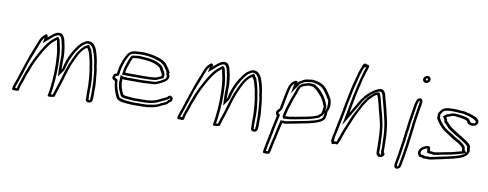

<svg xmlns="http://www.w3.org/2000/svg" viewBox="-67 -1021 3800 1495"><g transform="rotate(10 1833.0 -273.5)"><path d="M45 -18C44 -13 47 -8 53 -7C55 -7 60 -6 65 -7C71 -6 77 -6 83 -6C92 -7 98 -11 99 -15L100 -24C105 -51 116 -75 125 -101L138 -143C142 -154 146 -164 151 -174C172 -238 202 -293 232 -345C253 -379 279 -420 311 -441C315 -445 317 -448 320 -450C321 -449 322 -446 324 -444C327 -422 331 -409 336 -382C342 -349 345 -307 346 -272C346 -242 348 -212 346 -180C345 -170 343 -157 344 -147C339 -108 339 -82 332 -41L327 -12C326 -8 328 -6 331 -6C341 -2 377 -9 382 -13L383 -18C384 -21 385 -25 386 -29C389 -41 393 -53 397 -65C421 -130 440 -213 466 -280C489 -331 511 -388 549 -420C556 -426 559 -427 566 -431C571 -421 578 -414 582 -403C582 -400 584 -398 585 -395L592 -371C597 -352 604 -325 607 -304C609 -291 609 -279 613 -269C619 -230 623 -184 624 -142C624 -108 623 -72 625 -40C621 -19 642 -6 664 -17C684 -28 677 -49 680 -67C679 -85 679 -96 679 -115L680 -139C681 -156 678 -169 677 -187C673 -229 671 -270 662 -307C659 -338 652 -370 645 -396C636 -422 632 -444 614 -463C597 -484 561 -494 533 -470C512 -460 502 -445 488 -428C454 -383 427 -332 410 -268C406 -250 405 -237 398 -228C397 -261 398 -301 398 -341C396 -367 394 -393 389 -417C385 -437 381 -454 377 -468C370 -485 361 -508 336 -508C329 -509 321 -507 314 -505C297 -498 284 -488 270 -476C260 -470 254 -462 246 -455L247 -462C249 -471 243 -480 233 -480C215 -469 200 -452 189 -430C169 -383 152 -333 132 -286C131 -281 130 -276 128 -272C114 -236 103 -197 90 -160C89 -157 88 -153 86 -149C83 -139 80 -128 76 -117C70 -99 66 -85 59 -69C58 -66 57 -64 57 -62C53 -52 50 -44 48 -36ZM67 -27 68 -35C71 -44 72 -49 76 -58L77 -60V-61C79 -65 79 -66 79 -66C86 -84 89 -98 95 -114C99 -124 103 -136 106 -146C108 -151 110 -156 110 -158C123 -197 132 -233 146 -267C148 -270 151 -279 152 -283C173 -332 188 -380 207 -424C213 -435 220 -445 226 -451L218 -407L258 -441C270 -451 273 -456 278 -459L280 -460L281 -462C294 -473 306 -481 318 -486C325 -488 327 -488 329 -488H331H332C343 -488 349 -477 357 -459C361 -445 363 -429 368 -410C372 -388 374 -361 377 -337C377 -297 376 -258 377 -224L380 -172L413 -218C425 -235 426 -251 430 -266C447 -328 473 -376 504 -418C521 -438 525 -445 539 -452L542 -454L544 -456C559 -469 583 -466 597 -449L598 -448C612 -433 615 -414 625 -387C632 -361 640 -331 642 -302V-300L643 -299C652 -265 653 -224 657 -182C658 -161 659 -151 659 -137V-136V-112V-65C657 -48 657 -36 657 -34C655 -33 654 -33 652 -33C647 -33 644 -36 645 -40V-42V-45C642 -76 645 -111 645 -146C645 -189 639 -235 633 -275V-277L632 -279C629 -286 629 -296 627 -310C623 -333 617 -360 612 -379L603 -405L604 -406C603 -408 603 -407 602 -409L601 -411L602 -413C597 -428 588 -435 584 -442L576 -458L558 -448C553 -445 547 -442 538 -434C493 -396 471 -335 448 -285L447 -284C420 -215 402 -133 378 -69C374 -56 369 -44 366 -31V-30V-29V-27C360 -26 354 -25 349 -25L352 -41C360 -84 359 -111 364 -148V-150V-153C363 -159 365 -170 366 -182C368 -216 367 -246 367 -276C366 -312 364 -354 357 -389C352 -417 347 -429 344 -450V-455L341 -458C340 -459 340 -460 337 -464L328 -476L312 -467C305 -463 301 -457 299 -455C261 -429 236 -387 215 -353C185 -300 154 -244 131 -178C125 -165 123 -158 119 -146L105 -104C97 -81 86 -54 81 -26C77 -26 75 -27 72 -27H69Z M799 -246C795 -226 811 -220 823 -213C826 -166 839 -130 855 -95C864 -67 900 -61 936 -58C964 -56 994 -53 1025 -55H1064C1092 -55 1113 -57 1138 -62C1167 -67 1186 -72 1210 -87C1225 -94 1241 -100 1255 -107C1260 -113 1265 -119 1269 -124C1277 -127 1287 -136 1289 -146C1292 -162 1286 -169 1277 -173C1265 -183 1252 -170 1245 -161C1223 -151 1201 -139 1178 -129C1146 -113 1107 -109 1064 -109H1025C997 -107 974 -110 950 -112C934 -113 916 -114 906 -121C901 -129 896 -139 893 -148C889 -160 885 -167 882 -181C880 -196 875 -212 878 -231V-239C881 -238 885 -238 888 -238C893 -237 897 -237 900 -237H1034C1062 -238 1089 -239 1116 -241C1141 -241 1159 -252 1179 -261C1197 -272 1217 -278 1228 -298C1240 -317 1233 -330 1228 -342C1230 -345 1230 -348 1231 -352C1229 -359 1227 -363 1224 -364C1221 -373 1216 -380 1209 -388C1206 -394 1202 -400 1197 -406C1195 -410 1191 -415 1188 -419C1179 -425 1170 -432 1160 -438C1111 -461 1039 -478 961 -471C943 -470 925 -469 909 -461C893 -453 878 -436 871 -418C856 -391 847 -363 837 -330L833 -304C831 -297 829 -290 829 -283C828 -280 829 -278 828 -275L812 -269C806 -264 801 -255 799 -246ZM819 -246C819 -248 822 -251 823 -253L846 -261L848 -275C849 -280 849 -283 849 -283V-284V-286C849 -291 850 -296 852 -301V-303L857 -329C867 -363 875 -387 888 -411L889 -412L890 -414C895 -427 905 -438 915 -443C926 -448 940 -450 959 -451C1033 -458 1102 -441 1148 -420C1156 -415 1164 -408 1172 -403C1174 -400 1177 -397 1178 -394L1179 -393L1180 -392C1185 -386 1189 -381 1190 -377L1191 -375L1193 -374C1199 -367 1202 -361 1205 -354L1207 -347H1210L1206 -340L1210 -332C1216 -318 1217 -316 1211 -307L1210 -306V-305C1205 -295 1194 -291 1172 -278C1150 -268 1138 -261 1120 -261H1119C1093 -259 1064 -258 1037 -257H903C900 -257 898 -257 895 -258H893H891H887L859 -268L858 -230C854 -206 860 -187 862 -174C865 -156 871 -150 874 -139C878 -128 883 -118 888 -109L890 -106L892 -104C908 -93 930 -93 945 -92C968 -90 994 -87 1023 -89H1061C1105 -89 1148 -93 1184 -111C1209 -122 1230 -133 1251 -143L1257 -146L1261 -151C1262 -152 1263 -154 1264 -155L1266 -154C1270 -152 1270 -154 1269 -146C1269 -145 1265 -142 1264 -142L1258 -140L1254 -134L1244 -122C1231 -116 1219 -112 1205 -105L1203 -104L1201 -103C1181 -90 1166 -87 1137 -82C1113 -77 1094 -75 1067 -75H1027C998 -73 970 -76 942 -78C905 -81 879 -89 874 -104V-105V-106C858 -140 844 -174 842 -218V-226L835 -231C820 -240 818 -240 819 -246ZM871 -290 869 -272H891C899 -271 899 -271 901 -271H1040C1067 -271 1097 -272 1122 -275C1137 -276 1145 -281 1148 -282C1160 -287 1170 -293 1179 -296L1192 -301L1194 -314C1198 -336 1187 -350 1187 -350L1186 -354L1184 -356C1183 -357 1181 -360 1177 -365V-367H1176L1175 -369V-370L1174 -374C1167 -396 1145 -403 1136 -409V-410H1135C1108 -425 1071 -433 1033 -436H1032H1024C1006 -438 991 -439 974 -439H973H971C957 -437 944 -436 930 -434L919 -432L913 -423C910 -418 908 -414 907 -411C894 -385 887 -357 879 -333V-332C876 -319 872 -304 871 -290ZM891 -292C892 -305 895 -318 898 -330C907 -356 915 -383 927 -408C927 -410 928 -412 929 -414C942 -416 956 -417 971 -419C987 -419 1001 -418 1019 -416H1027C1063 -413 1099 -405 1123 -392C1134 -385 1150 -377 1154 -365V-364C1156 -357 1158 -353 1161 -351L1167 -342C1169 -333 1176 -328 1174 -314C1164 -310 1155 -305 1144 -301C1139 -299 1131 -295 1125 -295C1098 -292 1070 -291 1043 -291H904C903 -291 900 -291 897 -292Z M1351 -18C1350 -13 1353 -8 1359 -7C1361 -7 1366 -6 1371 -7C1377 -6 1383 -6 1389 -6C1398 -7 1404 -11 1405 -15L1406 -24C1411 -51 1422 -75 1431 -101L1444 -143C1448 -154 1452 -164 1457 -174C1478 -238 1508 -293 1538 -345C1559 -379 1585 -420 1617 -441C1621 -445 1623 -448 1626 -450C1627 -449 1628 -446 1630 -444C1633 -422 1637 -409 1642 -382C1648 -349 1651 -307 1652 -272C1652 -242 1654 -212 1652 -180C1651 -170 1649 -157 1650 -147C1645 -108 1645 -82 1638 -41L1633 -12C1632 -8 1634 -6 1637 -6C1647 -2 1683 -9 1688 -13L1689 -18C1690 -21 1691 -25 1692 -29C1695 -41 1699 -53 1703 -65C1727 -130 1746 -213 1772 -280C1795 -331 1817 -388 1855 -420C1862 -426 1865 -427 1872 -431C1877 -421 1884 -414 1888 -403C1888 -400 1890 -398 1891 -395L1898 -371C1903 -352 1910 -325 1913 -304C1915 -291 1915 -279 1919 -269C1925 -230 1929 -184 1930 -142C1930 -108 1929 -72 1931 -40C1927 -19 1948 -6 1970 -17C1990 -28 1983 -49 1986 -67C1985 -85 1985 -96 1985 -115L1986 -139C1987 -156 1984 -169 1983 -187C1979 -229 1977 -270 1968 -307C1965 -338 1958 -370 1951 -396C1942 -422 1938 -444 1920 -463C1903 -484 1867 -494 1839 -470C1818 -460 1808 -445 1794 -428C1760 -383 1733 -332 1716 -268C1712 -250 1711 -237 1704 -228C1703 -261 1704 -301 1704 -341C1702 -367 1700 -393 1695 -417C1691 -437 1687 -454 1683 -468C1676 -485 1667 -508 1642 -508C1635 -509 1627 -507 1620 -505C1603 -498 1590 -488 1576 -476C1566 -470 1560 -462 1552 -455L1553 -462C1555 -471 1549 -480 1539 -480C1521 -469 1506 -452 1495 -430C1475 -383 1458 -333 1438 -286C1437 -281 1436 -276 1434 -272C1420 -236 1409 -197 1396 -160C1395 -157 1394 -153 1392 -149C1389 -139 1386 -128 1382 -117C1376 -99 1372 -85 1365 -69C1364 -66 1363 -64 1363 -62C1359 -52 1356 -44 1354 -36ZM1373 -27 1374 -35C1377 -44 1378 -49 1382 -58L1383 -60V-61C1385 -65 1385 -66 1385 -66C1392 -84 1395 -98 1401 -114C1405 -124 1409 -136 1412 -146C1414 -151 1416 -156 1416 -158C1429 -197 1438 -233 1452 -267C1454 -270 1457 -279 1458 -283C1479 -332 1494 -380 1513 -424C1519 -435 1526 -445 1532 -451L1524 -407L1564 -441C1576 -451 1579 -456 1584 -459L1586 -460L1587 -462C1600 -473 1612 -481 1624 -486C1631 -488 1633 -488 1635 -488H1637H1638C1649 -488 1655 -477 1663 -459C1667 -445 1669 -429 1674 -410C1678 -388 1680 -361 1683 -337C1683 -297 1682 -258 1683 -224L1686 -172L1719 -218C1731 -235 1732 -251 1736 -266C1753 -328 1779 -376 1810 -418C1827 -438 1831 -445 1845 -452L1848 -454L1850 -456C1865 -469 1889 -466 1903 -449L1904 -448C1918 -433 1921 -414 1931 -387C1938 -361 1946 -331 1948 -302V-300L1949 -299C1958 -265 1959 -224 1963 -182C1964 -161 1965 -151 1965 -137V-136V-112V-65C1963 -48 1963 -36 1963 -34C1961 -33 1960 -33 1958 -33C1953 -33 1950 -36 1951 -40V-42V-45C1948 -76 1951 -111 1951 -146C1951 -189 1945 -235 1939 -275V-277L1938 -279C1935 -286 1935 -296 1933 -310C1929 -333 1923 -360 1918 -379L1909 -405L1910 -406C1909 -408 1909 -407 1908 -409L1907 -411L1908 -413C1903 -428 1894 -435 1890 -442L1882 -458L1864 -448C1859 -445 1853 -442 1844 -434C1799 -396 1777 -335 1754 -285L1753 -284C1726 -215 1708 -133 1684 -69C1680 -56 1675 -44 1672 -31V-30V-29V-27C1666 -26 1660 -25 1655 -25L1658 -41C1666 -84 1665 -111 1670 -148V-150V-153C1669 -159 1671 -170 1672 -182C1674 -216 1673 -246 1673 -276C1672 -312 1670 -354 1663 -389C1658 -417 1653 -429 1650 -450V-455L1647 -458C1646 -459 1646 -460 1643 -464L1634 -476L1618 -467C1611 -463 1607 -457 1605 -455C1567 -429 1542 -387 1521 -353C1491 -300 1460 -244 1437 -178C1431 -165 1429 -158 1425 -146L1411 -104C1403 -81 1392 -54 1387 -26C1383 -26 1381 -27 1378 -27H1375Z M2101 -193C2100 -177 2107 -171 2112 -167C2109 -155 2106 -143 2104 -131C2103 -124 2101 -117 2100 -111C2096 -96 2093 -80 2090 -65C2087 -50 2085 -35 2082 -20C2078 -5 2075 10 2073 24C2070 37 2067 49 2065 60L2055 117C2053 126 2053 138 2063 138C2066 139 2070 138 2074 138H2092C2101 136 2106 133 2107 129C2108 125 2109 119 2112 109C2118 75 2127 39 2135 5C2136 -3 2138 -10 2140 -18C2146 -51 2155 -85 2162 -117C2164 -117 2166 -117 2168 -118C2172 -117 2176 -117 2182 -116L2248 -128C2285 -135 2324 -143 2363 -151L2410 -163C2437 -171 2463 -182 2480 -200C2487 -209 2490 -221 2492 -234C2494 -244 2494 -255 2494 -265C2499 -275 2508 -297 2508 -313C2508 -336 2507 -352 2499 -369C2488 -389 2475 -409 2461 -428C2438 -461 2409 -481 2356 -489C2350 -489 2345 -490 2339 -491C2332 -491 2322 -490 2313 -488C2299 -487 2285 -484 2271 -479C2265 -476 2261 -473 2257 -471L2255 -468C2249 -466 2242 -462 2235 -458C2230 -453 2227 -448 2224 -444L2226 -455C2212 -466 2202 -459 2189 -448C2175 -438 2164 -416 2158 -396C2150 -363 2143 -330 2137 -297C2133 -274 2128 -251 2124 -228L2109 -210C2104 -207 2100 -200 2101 -193ZM2121 -195 2122 -196 2143 -222 2144 -228C2148 -250 2153 -273 2157 -297C2163 -329 2169 -362 2177 -394C2182 -412 2193 -429 2199 -433H2200L2201 -434L2203 -436L2189 -359L2241 -435L2246 -443C2252 -447 2255 -448 2257 -449L2265 -451L2268 -456C2272 -458 2276 -460 2277 -461C2289 -465 2300 -467 2311 -468H2313H2314C2321 -470 2328 -471 2333 -471C2339 -470 2344 -469 2351 -469C2400 -461 2423 -445 2444 -415C2458 -397 2470 -377 2481 -358C2488 -344 2487 -332 2487 -309C2487 -300 2481 -280 2476 -271L2473 -266V-261C2473 -251 2473 -241 2472 -234C2470 -223 2467 -214 2465 -211C2453 -199 2431 -189 2407 -182L2361 -170C2321 -162 2284 -155 2247 -148L2186 -136C2179 -137 2177 -137 2176 -137L2170 -139L2164 -137H2146L2142 -118C2136 -87 2126 -52 2120 -19C2117 -8 2116 -3 2115 4C2107 38 2098 75 2092 108C2091 113 2090 115 2089 118H2077H2075V117L2085 60C2087 49 2089 38 2092 26L2093 25V24C2095 10 2098 -5 2101 -19L2102 -20C2104 -34 2107 -49 2110 -65C2113 -80 2116 -96 2119 -110L2120 -111C2121 -115 2122 -122 2124 -131C2126 -142 2129 -153 2132 -165L2135 -177L2126 -184C2123 -187 2120 -186 2121 -195ZM2156 -171 2162 -154H2174C2180 -154 2184 -155 2184 -155H2190C2204 -155 2221 -158 2232 -160C2241 -161 2249 -162 2258 -164L2289 -170C2331 -178 2379 -185 2420 -202L2436 -208L2449 -220C2467 -232 2471 -248 2474 -263L2475 -264V-271L2476 -279C2477 -287 2478 -291 2478 -293C2481 -312 2470 -325 2470 -326L2471 -327L2470 -328C2459 -353 2446 -380 2427 -400C2420 -409 2412 -417 2405 -424C2393 -439 2377 -445 2367 -453L2363 -457L2356 -458C2356 -458 2350 -459 2344 -459C2337 -460 2335 -460 2332 -461H2330H2328C2304 -461 2284 -451 2273 -448H2272L2271 -447C2260 -443 2245 -434 2236 -419C2228 -406 2225 -393 2222 -385V-383L2221 -381C2200 -328 2186 -288 2169 -229V-228V-227C2168 -219 2165 -211 2162 -201V-200V-199C2161 -193 2159 -185 2157 -176ZM2182 -199C2185 -209 2187 -218 2189 -227C2206 -286 2220 -326 2241 -378V-381C2245 -391 2248 -403 2253 -411C2258 -420 2268 -426 2276 -429C2290 -433 2307 -441 2325 -441C2330 -440 2334 -440 2338 -439C2342 -439 2345 -438 2349 -438C2350 -438 2351 -437 2352 -437H2353C2364 -428 2379 -420 2388 -409C2396 -401 2403 -393 2410 -385C2429 -366 2440 -343 2451 -318C2453 -311 2460 -302 2458 -293C2457 -288 2457 -284 2456 -279L2455 -270L2454 -263C2451 -248 2448 -241 2438 -235L2427 -225L2415 -220C2378 -205 2332 -198 2289 -190L2257 -184C2249 -182 2241 -181 2233 -180C2221 -178 2205 -175 2194 -175H2188C2185 -175 2181 -174 2178 -174L2177 -176C2178 -183 2181 -191 2182 -199Z M2565 -76C2563 -67 2563 -57 2562 -48C2561 -45 2563 -41 2567 -34C2568 -22 2574 -21 2589 -29C2595 -28 2601 -28 2607 -28C2613 -28 2616 -29 2616 -30C2630 -57 2641 -91 2652 -123C2654 -127 2654 -130 2655 -133C2658 -138 2660 -144 2662 -150C2669 -169 2679 -191 2689 -215C2706 -265 2737 -316 2758 -360C2771 -379 2782 -398 2794 -414C2797 -419 2800 -421 2804 -423C2807 -426 2809 -429 2812 -431C2816 -436 2820 -441 2826 -445C2833 -452 2843 -460 2853 -462C2863 -441 2869 -416 2876 -390L2879 -378C2885 -354 2890 -330 2897 -308L2909 -260C2924 -202 2923 -132 2925 -63V-45C2926 -32 2922 -5 2934 -1C2941 14 2964 16 2977 2C2992 -4 2992 -26 2981 -29C2980 -34 2980 -39 2980 -45C2981 -49 2980 -53 2980 -57C2981 -88 2978 -125 2978 -158L2974 -203C2972 -227 2968 -250 2964 -273C2951 -334 2936 -394 2919 -453L2914 -474C2910 -486 2905 -497 2896 -504C2885 -517 2864 -511 2849 -505C2838 -501 2828 -495 2815 -486C2783 -465 2756 -435 2733 -403C2708 -360 2688 -327 2664 -286L2690 -425C2701 -475 2712 -525 2723 -569C2728 -586 2734 -599 2737 -616C2743 -634 2751 -650 2753 -671C2751 -678 2743 -684 2731 -680C2730 -690 2709 -688 2703 -673L2699 -663C2697 -656 2693 -649 2691 -642C2689 -639 2689 -637 2688 -634C2684 -625 2682 -615 2678 -605C2663 -546 2644 -483 2633 -418C2628 -398 2625 -377 2620 -356L2611 -304C2608 -285 2603 -266 2600 -247C2596 -224 2590 -203 2587 -184C2584 -171 2582 -159 2580 -148C2577 -137 2576 -127 2574 -117L2569 -99ZM2585 -76 2589 -98 2593 -116 2594 -117C2596 -127 2597 -136 2600 -146V-147V-148C2602 -159 2604 -170 2607 -182V-183V-184C2610 -202 2616 -223 2620 -247C2623 -265 2627 -284 2631 -304L2640 -356C2645 -379 2649 -398 2653 -417V-418C2664 -481 2682 -543 2697 -602C2701 -613 2704 -623 2707 -630V-632L2708 -633C2708 -634 2709 -635 2709 -636L2710 -637L2711 -639C2713 -643 2714 -649 2716 -655L2731 -660C2729 -647 2723 -636 2717 -619V-618V-616C2715 -602 2709 -589 2704 -571V-570C2693 -526 2681 -476 2670 -425L2625 -184L2681 -278C2705 -319 2725 -352 2750 -395C2772 -426 2796 -451 2824 -470C2837 -479 2844 -484 2854 -487C2870 -493 2877 -492 2879 -490L2880 -489L2882 -488C2886 -484 2891 -476 2894 -466L2899 -445C2916 -386 2931 -326 2944 -266C2948 -242 2952 -221 2954 -198L2957 -154C2957 -120 2961 -83 2960 -54L2959 -53L2960 -52V-45V-43L2959 -42C2959 -36 2959 -29 2961 -22L2963 -12H2964L2963 -10C2961 -8 2955 -7 2953 -12L2950 -18L2946 -19C2945 -24 2946 -39 2946 -49V-67C2944 -136 2943 -207 2928 -268C2924 -283 2921 -299 2917 -316V-317C2910 -338 2904 -362 2898 -386L2895 -398C2888 -424 2884 -449 2872 -473L2866 -484L2853 -482C2835 -479 2822 -465 2815 -459C2807 -453 2802 -448 2799 -445C2793 -440 2793 -439 2792 -438C2785 -434 2780 -426 2778 -423C2764 -404 2754 -386 2742 -369L2741 -368V-366C2722 -324 2687 -271 2670 -219C2660 -194 2651 -174 2643 -154C2641 -147 2639 -142 2638 -140L2636 -137L2635 -133C2635 -132 2636 -131 2634 -128L2632 -127V-126C2623 -99 2614 -70 2604 -48C2601 -48 2598 -49 2596 -49L2589 -50L2584 -47L2583 -51C2584 -60 2584 -69 2585 -76Z M3184 -649C3181 -633 3193 -619 3210 -619C3224 -619 3239 -632 3241 -646C3244 -662 3232 -676 3216 -676C3202 -676 3186 -663 3184 -649ZM3151 -436C3143 -388 3135 -340 3128 -292C3126 -280 3125 -268 3124 -257L3123 -242L3118 -217C3117 -201 3115 -182 3112 -166C3112 -159 3110 -151 3110 -144L3106 -121C3101 -89 3097 -57 3092 -26L3080 39C3077 58 3081 78 3100 78C3114 78 3130 65 3132 51L3146 -26C3152 -58 3156 -90 3161 -121L3163 -138C3164 -143 3165 -149 3165 -154C3167 -166 3169 -184 3171 -197C3172 -209 3174 -221 3175 -233C3176 -241 3177 -250 3179 -260C3179 -268 3180 -277 3181 -286C3188 -331 3194 -377 3202 -422L3207 -448C3211 -470 3210 -494 3188 -494C3180 -494 3172 -489 3168 -483C3167 -482 3165 -481 3164 -480C3159 -466 3154 -451 3151 -436ZM3204 -649C3204 -651 3211 -656 3213 -656C3218 -656 3222 -651 3221 -646C3220 -643 3216 -639 3214 -639C3208 -639 3203 -645 3204 -649ZM3171 -436C3173 -447 3176 -460 3180 -469L3182 -471L3185 -474C3186 -474 3191 -472 3187 -448L3182 -422C3174 -376 3168 -331 3161 -286V-285V-284C3161 -277 3160 -268 3159 -259C3157 -248 3156 -239 3155 -233V-232V-231C3154 -221 3152 -207 3151 -196C3148 -181 3147 -164 3145 -154V-152L3144 -150C3144 -148 3144 -143 3143 -138V-137L3141 -120C3135 -88 3132 -58 3126 -26L3112 51C3112 53 3106 58 3104 58C3103 58 3097 56 3100 39L3112 -26C3117 -57 3122 -90 3126 -121L3131 -145V-147C3131 -152 3132 -159 3132 -167C3135 -184 3137 -202 3138 -218L3143 -243L3145 -259C3146 -271 3146 -280 3148 -292C3156 -341 3163 -388 3171 -436Z M3243 -80C3241 -67 3252 -51 3258 -45C3264 -42 3271 -44 3277 -44C3281 -42 3286 -40 3291 -37C3300 -37 3309 -37 3319 -38C3340 -33 3362 -42 3381 -45C3445 -60 3512 -70 3572 -91C3603 -104 3626 -114 3637 -148C3637 -151 3638 -154 3638 -156C3637 -158 3637 -160 3638 -163C3638 -168 3636 -173 3634 -179C3638 -194 3628 -205 3618 -214C3597 -232 3578 -242 3555 -257C3529 -271 3506 -288 3481 -304C3462 -315 3446 -332 3433 -348L3425 -354C3425 -357 3424 -359 3423 -361C3422 -370 3417 -377 3413 -384C3416 -386 3421 -389 3424 -391C3433 -391 3441 -395 3449 -400L3461 -403H3462C3463 -403 3464 -404 3466 -404H3476C3479 -404 3482 -403 3484 -403C3489 -403 3493 -402 3498 -402C3527 -397 3555 -396 3575 -384C3578 -380 3581 -376 3583 -373L3582 -370C3587 -361 3606 -352 3623 -354C3644 -354 3662 -366 3666 -387C3667 -406 3652 -415 3639 -424C3624 -431 3606 -438 3589 -443C3586 -444 3584 -445 3581 -445L3567 -448C3559 -451 3548 -453 3538 -454C3531 -454 3522 -455 3512 -455L3502 -456L3494 -457C3486 -457 3477 -458 3469 -458H3446C3410 -458 3373 -452 3359 -424C3354 -417 3349 -413 3346 -405C3346 -403 3345 -401 3344 -398C3343 -390 3343 -383 3345 -378L3343 -368C3346 -356 3361 -336 3368 -327L3380 -312C3395 -294 3415 -277 3435 -265L3454 -253C3465 -245 3477 -239 3487 -231L3499 -223L3503 -222L3517 -213L3524 -209L3529 -208C3537 -202 3545 -198 3552 -192C3559 -188 3567 -179 3574 -173C3576 -169 3578 -164 3577 -158C3578 -156 3578 -154 3577 -151C3579 -149 3579 -147 3581 -145C3578 -144 3576 -143 3573 -143C3549 -138 3532 -131 3509 -126L3481 -120C3473 -119 3463 -117 3454 -115C3437 -111 3420 -109 3404 -105L3369 -99L3368 -100C3365 -100 3361 -101 3357 -101C3353 -102 3349 -102 3345 -102C3342 -102 3338 -102 3333 -103C3333 -112 3330 -124 3329 -132C3327 -135 3324 -138 3318 -139C3290 -139 3251 -117 3246 -90C3244 -87 3243 -83 3243 -80ZM3263 -80 3264 -84 3265 -87 3266 -90C3268 -99 3289 -117 3310 -119C3312 -111 3312 -104 3312 -99L3313 -86L3326 -83C3333 -82 3338 -82 3341 -82H3348L3351 -81H3353C3353 -81 3357 -80 3359 -80L3363 -78L3404 -85L3405 -86C3419 -89 3438 -92 3456 -96C3464 -98 3474 -99 3480 -100H3481L3510 -106C3534 -111 3553 -119 3573 -123C3582 -124 3583 -126 3583 -126L3610 -134C3602 -125 3589 -119 3567 -110C3510 -90 3443 -80 3380 -65C3357 -61 3339 -55 3326 -58H3323H3320C3313 -57 3305 -57 3299 -57C3295 -60 3291 -61 3289 -62L3285 -64H3280C3275 -64 3272 -63 3271 -63C3266 -69 3263 -79 3263 -80ZM3364 -397C3364 -399 3364 -399 3366 -402C3368 -405 3369 -407 3374 -414L3375 -416L3377 -418C3383 -430 3405 -438 3442 -438H3465C3471 -438 3480 -437 3489 -437L3497 -436L3508 -435H3509C3517 -435 3526 -434 3534 -434C3544 -433 3551 -431 3558 -429H3559L3576 -425H3577C3578 -425 3579 -424 3580 -424H3581C3596 -419 3614 -412 3627 -406C3642 -396 3646 -391 3646 -386C3644 -379 3640 -374 3627 -374H3626H3625C3619 -373 3608 -376 3604 -379V-381L3599 -387C3598 -388 3595 -393 3591 -398L3590 -400L3588 -402C3563 -417 3531 -417 3504 -422H3503H3501C3500 -422 3495 -423 3489 -423C3488 -423 3485 -424 3480 -424H3470C3463 -424 3463 -423 3463 -423C3456 -421 3461 -422 3459 -422L3443 -418L3439 -416C3432 -412 3430 -411 3427 -411H3421L3416 -408C3412 -406 3407 -403 3405 -401L3386 -389L3395 -372C3400 -364 3403 -359 3403 -355L3402 -353L3403 -352C3404 -349 3405 -347 3405 -347L3406 -341L3418 -332C3432 -315 3446 -298 3467 -286C3492 -270 3517 -253 3543 -239C3567 -223 3584 -215 3603 -198C3613 -189 3615 -183 3614 -180L3613 -175L3614 -170C3615 -165 3616 -162 3617 -160V-152V-147C3615 -143 3614 -142 3613 -140L3597 -159C3598 -171 3594 -181 3592 -185L3590 -187L3588 -189C3583 -193 3576 -203 3566 -209C3556 -217 3549 -220 3543 -225L3540 -227L3534 -228L3530 -231L3514 -241L3511 -242L3501 -248C3490 -257 3477 -264 3468 -270L3448 -282C3429 -293 3410 -309 3396 -326L3384 -341C3378 -348 3368 -365 3364 -373L3366 -384L3363 -388C3363 -388 3363 -392 3364 -397Z"/></g></svg>

Font: Scribbler
Style: ClrIta
Weight: 400
Designer: Mew Too
Foundry: Cannot Into Space Fonts
Version: Version 1.001